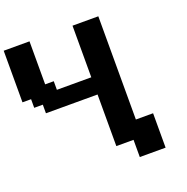

<svg xmlns="http://www.w3.org/2000/svg" viewBox="-168 -1031 1274 1311"><g transform="rotate(-20 468.5 -375.0)"><path d="M625 125H812.5V-125H687.5V-875H500V-500H250V-562.5H187.5V-875H0V-500H62.5V-437.5H125V-375H500V0H625Z"/></g></svg>

Font: Faithful 32x
Style: Semibold
Weight: 400
Foundry: Faithful Resource Pack
Version: Version 1.0; January 27, 2023